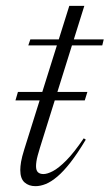

<svg xmlns="http://www.w3.org/2000/svg" viewBox="-20 -628 376 658"><path d="M33 -284 41.5 -313H279.5L270.5 -284ZM77 -472.5 84 -493H335.5L330.5 -472.5ZM103.5 -58.5Q103.5 -44 110 -37.8Q116.5 -31.5 129 -31.5Q142 -31.5 161.2 -41.5Q180.5 -51.5 206.8 -77.8Q233 -104 267 -154L274 -149.5Q245.5 -102 221.5 -71.2Q197.5 -40.5 176.5 -22.8Q155.5 -5 137 2.5Q118.5 10 101.5 10Q78.5 10 64 -3Q49.5 -16 49.5 -45.5Q49.5 -57 52.2 -73.5Q55 -90 63 -115.5L217.5 -608H269L117 -122Q112.5 -107 109.2 -95.2Q106 -83.5 104.8 -74.5Q103.5 -65.5 103.5 -58.5Z"/></svg>

Font: Newsreader 60pt Light
Style: Italic
Weight: 300
Italic angle: -17°
Designer: Hugues Gentile
Foundry: Production Type
Version: Version 1.003